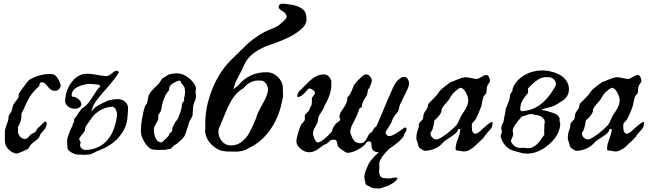

<svg xmlns="http://www.w3.org/2000/svg" viewBox="-20 -832 3608 1061"><path d="M6.8 -99.6Q6.8 -108.9 9.3 -119.1Q10.7 -125.5 14.2 -136.2Q16.1 -141.1 17.6 -145Q22 -157.2 24.4 -165Q24.9 -167 25.4 -169.9Q26.4 -174.3 26.9 -179.7Q27.3 -183.1 27.8 -188Q27.8 -190.4 27.8 -190.9L34.7 -203.6Q35.6 -204.6 39.6 -210.4Q43 -215.8 43.5 -216.3Q44.4 -218.3 45.9 -223.6Q46.4 -226.1 47.4 -230.7Q48.3 -235.4 49.3 -239.3Q50.3 -243.7 50.8 -245.6Q52.7 -252 58.1 -260.3Q61 -264.6 67.4 -272.9Q70.8 -277.3 72.3 -279.3Q80.1 -289.1 83 -295.4V-311Q83 -312.5 86.9 -318.8Q90.8 -325.2 100.1 -337.9Q103 -341.8 107.9 -348.6Q117.2 -360.8 123.5 -369.1Q129.4 -377 134.3 -383.3Q138.2 -388.2 147 -393.6Q155.8 -398.9 168.5 -404.3Q185.5 -412.1 201.7 -416Q215.8 -419.9 232.4 -421.9Q249 -423.3 258.3 -423.3Q277.3 -423.3 288.1 -413.1Q293.5 -408.2 299.8 -397.5Q306.6 -386.7 310.5 -376Q315.4 -364.3 315.4 -356.4Q311.5 -343.3 302.2 -335.9Q294.4 -330.1 282.2 -330.1Q269 -330.1 257.3 -339.4Q250.5 -344.7 241.7 -356.4Q236.8 -362.8 233.9 -365.7Q224.1 -377.4 211.9 -377.4Q203.6 -377.4 200.2 -370.6Q198.2 -366.7 196.3 -356.4Q180.7 -342.3 168.9 -329.1Q156.7 -315.4 147 -300.8Q137.7 -286.6 128.9 -267.6Q122.6 -254.4 121.1 -251.5Q114.3 -234.9 109.9 -227.1Q108.9 -225.1 106.9 -221.2Q103 -213.9 99.6 -206.5Q98.6 -204.6 98.1 -203.6V-182.6Q96.7 -168.5 90.3 -152.8Q85.9 -141.1 79.6 -130.9V-98.1Q81.1 -93.3 83.5 -88.4Q86.9 -81.5 91.3 -76.7Q96.2 -71.3 102.1 -68.4Q109.4 -64 117.2 -64Q123.5 -64 128.9 -67.4Q132.3 -69.3 136.7 -73.7Q139.6 -77.1 142.1 -80.1Q146.5 -85.9 152.8 -90.8Q157.7 -94.2 164.1 -96.7Q168 -98.6 170.9 -100.1Q175.3 -103 177.7 -106.4Q181.2 -110.4 183.6 -118.2L224.6 -158.2Q224.6 -159.2 228 -159.7Q229 -159.7 229.5 -159.7Q231 -159.7 232.4 -159.7Q238.3 -158.7 238.3 -149.4Q238.3 -142.6 235.4 -134.8Q232.4 -126 226.1 -117.2Q222.2 -112.3 216.8 -106.4Q209.5 -98.6 206.1 -93.8Q202.1 -88.9 200.2 -83Q199.7 -81.1 198.7 -78.6Q195.8 -71.8 188 -64Q183.1 -59.1 168.5 -47.9Q168.5 -47.9 168.5 -47.9Q153.8 -36.6 147.9 -29.8L136.2 -10.3Q134.8 -8.8 124 -3.9Q117.2 -0.5 109.4 2.9Q96.2 8.8 86.9 12.2Q76.7 16.1 70.8 16.1Q64.9 16.1 55.7 12.7Q45.4 8.3 36.1 1.5Q28.3 -4.9 22 -12.2Q15.1 -21 11.7 -29.8Q8.8 -36.6 7.8 -45.4Q6.8 -51.8 6.8 -60.1Z M494.6 -247.1Q492.2 -241.7 489.3 -231.4Q485.8 -220.2 485.4 -214.4Q493.2 -226.6 502.9 -235.4Q514.2 -245.6 541 -259.3Q548.3 -263.2 560.1 -268.6Q580.1 -277.8 585 -278.8Q587.9 -279.8 591.3 -279.8Q597.2 -279.3 606.9 -282.7Q610.4 -283.7 613.5 -283.4Q616.7 -283.2 621.6 -283.7Q648.9 -287.1 669.4 -271.5Q690.4 -254.9 687.5 -227.1Q687.5 -224.6 687.5 -224.1Q685.1 -201.7 684.6 -188.5Q683.1 -127.4 635.7 -72.8Q596.7 -27.3 524.9 0Q514.2 3.9 503.9 9.8Q488.8 18.1 477.5 21Q472.7 22 467.3 22Q460 22 455.1 22.9Q446.3 24.4 435.1 22.9Q427.7 22 420.9 22.5Q401.9 24.4 379.4 13.2Q352.5 -0.5 352.5 -17.6Q352.5 -20 352.5 -21Q353 -31.7 351.1 -36.6Q350.1 -40 350.6 -44.4Q350.6 -44.4 351.6 -52.7Q351.1 -62 351.6 -64.5Q352.1 -66.4 358.9 -86.9Q367.7 -114.7 379.4 -134.8Q381.3 -137.7 381.8 -138.2Q381.3 -140.6 381.3 -143.1Q381.8 -149.4 386.7 -153.8Q389.2 -156.2 389.6 -158.7Q389.2 -158.7 389.6 -169.4Q389.6 -171.4 389.6 -171.9Q389.6 -176.8 396.5 -182.6Q405.3 -190.4 410.6 -204.1L433.6 -233.4Q454.1 -243.7 475.6 -272.9Q486.8 -288.1 498 -306.2Q519 -341.3 534.7 -355Q533.2 -360.4 526.4 -362.8Q521.5 -364.7 514.6 -365.2Q509.3 -365.2 503.9 -366.2Q497.6 -367.2 484.9 -367.7Q479.5 -368.2 475.6 -368.2Q471.7 -367.7 464.4 -368.2Q450.2 -365.2 446.3 -364.3Q441.9 -363.3 436.5 -361.8Q416.5 -356.4 407.7 -351.1Q405.3 -349.6 402.8 -348.1Q388.2 -338.4 382.3 -329.1Q378.9 -323.2 377.4 -316.9Q376.5 -313 376 -309.6Q376 -306.6 376.5 -304.7Q376.5 -303.7 376.5 -303.2Q377.4 -299.3 379.4 -298.3Q380.9 -297.4 383.8 -297.4Q396.5 -297.4 410.6 -286.6Q427.2 -273.9 430.2 -257.8Q429.2 -244.1 416.5 -236.8Q406.2 -230.5 391.1 -231Q369.1 -231.9 354 -245.6Q335.9 -261.2 340.3 -282.7Q344.7 -335 373 -374Q405.8 -418.9 448.2 -423.8Q470.7 -426.8 518.1 -418Q543.5 -413.1 557.1 -412.6Q569.3 -408.7 582 -415.5Q589.8 -419.4 599.6 -427.7Q611.8 -438.5 619.1 -440.4Q627.4 -442.4 637.7 -434.1Q618.7 -399.4 564.9 -338.9Q517.1 -285.6 498.5 -254.4Q496.1 -250.5 494.6 -247.1ZM479.5 -169.9Q473.6 -160.2 465.8 -150.4Q447.8 -127.4 450.7 -118.7Q450.2 -106.9 432.6 -87.4Q419.9 -72.8 418 -66.4Q416.5 -60.5 421.9 -53.2Q425.8 -48.3 425.8 -44.9Q425.8 -42 423.8 -37.6Q421.4 -30.8 423.3 -23.4Q426.3 -14.2 437 -7.3Q448.2 -0.5 476.6 -5.4Q598.1 -25.4 624.5 -178.7Q627.9 -199.7 626 -209.5Q625.5 -210.9 625 -212.4Q624.5 -213.9 623.5 -216.3Q621.6 -223.6 620.1 -226.6Q619.6 -227.5 619.1 -228.5Q615.7 -234.9 611.8 -237.3Q611.3 -237.8 610.8 -238.3Q606 -241.7 601.6 -242.2Q599.1 -242.7 590.8 -241.7Q552.2 -236.8 521 -214.4Q495.6 -196.3 479.5 -169.9Z M758.3 -112.8Q758.3 -136.7 765.1 -176.8Q772 -215.3 778.3 -235.8Q783.2 -250.5 788.6 -256.3Q790.5 -258.3 792 -261.2Q793.5 -265.1 794.9 -272.9Q796.4 -278.8 797.4 -284.7Q798.3 -293 799.8 -298.8Q802.2 -307.1 807.1 -314.9Q811 -321.8 818.4 -330.1Q824.2 -337.4 832.5 -345.7Q838.9 -352.1 845.2 -357.9Q853.5 -365.2 858.9 -371.6Q865.2 -379.4 869.1 -387.2Q874 -397.5 881.8 -401.9Q882.8 -402.3 884.8 -403.3Q893.6 -408.2 894.5 -409.2Q894.5 -409.2 896 -410.2Q899.4 -412.6 902.3 -414.1Q905.3 -416 908.7 -418.5Q910.2 -419.9 916.5 -421.4Q922.4 -422.9 929.2 -423.8Q944.8 -426.8 956.1 -426.8Q965.8 -426.8 979 -423.8Q983.9 -422.9 988.8 -421.4Q994.6 -419.4 1000 -416Q1001 -415.5 1003.9 -414.1Q1011.7 -409.7 1021 -402.8Q1032.7 -393.6 1041.5 -383.8Q1050.8 -373.5 1056.2 -364.3Q1063 -351.6 1063 -341.8Q1063 -337.4 1062 -334.5Q1060.5 -331.5 1060.5 -325.2Q1060.5 -319.3 1061.8 -312Q1063 -304.7 1063 -298.8Q1063 -291.5 1060.1 -282.2Q1058.6 -277.8 1055.2 -269.5Q1053.2 -264.6 1052.2 -262.2Q1048.3 -252 1047.4 -244.1Q1047.4 -242.7 1046.9 -234.9Q1046.4 -228 1045.9 -220.2Q1045.4 -211.9 1044.9 -207Q1044.4 -197.3 1044.4 -195.8Q1043.9 -193.4 1042.5 -189.9Q1040 -183.1 1038.1 -180.7Q1030.8 -170.9 1024.9 -154.8Q1022 -147 1014.6 -122.6Q1014.6 -122.6 1014.6 -122.6Q1007.3 -98.1 1002.9 -87.9Q999.5 -79.1 994.1 -72.3Q991.2 -68.4 986.8 -64Q981.9 -59.1 976.6 -55.2Q971.2 -50.8 964.8 -44.4Q959 -39.1 956.1 -36.6Q953.6 -34.7 951.2 -33.7Q950.2 -33.2 949.2 -32.7Q945.8 -30.8 939.9 -26.4L923.8 -10.3Q923.3 -9.8 920.9 -9.3Q918.5 -8.8 914.6 -8.3Q913.1 -8.3 911.6 -8.3Q908.2 -7.8 907.7 -7.8Q906.7 -7.8 901.9 -5.9Q899.4 -4.9 898.4 -4.4L856.4 -3.4Q845.2 -3.4 836.4 -4.4Q823.7 -5.4 817.9 -7.3Q808.1 -10.7 796.9 -22.5Q786.6 -33.2 777.8 -48.3Q769.5 -62 765.1 -72.8Q758.3 -91.3 758.3 -112.8ZM830.1 -115.7Q830.1 -108.9 831.1 -100.1Q833.5 -84 837.9 -73.2Q842.8 -61 850.1 -54.2Q859.9 -44.9 873 -44.9Q876 -46.9 881.3 -51.3Q887.2 -56.6 894.5 -64Q898.9 -68.4 904.8 -74.2Q909.2 -78.1 911.1 -80.1L916 -92.3Q916.5 -93.3 918.5 -95.2Q920.4 -97.7 923.3 -100.1Q925.3 -102.1 926.8 -103.5Q929.7 -105.5 930.7 -105.5L933.1 -127.4Q933.6 -128.4 933.6 -128.4Q937 -135.3 939.5 -140.1Q941.4 -143.6 942.4 -145.5Q945.3 -151.4 946.3 -152.3Q946.8 -153.3 947.8 -155.3Q949.7 -158.2 952.1 -161.6Q953.6 -163.6 954.6 -165Q957 -168 959 -170.4Q966.3 -180.2 971.7 -199.2Q975.6 -211.4 978.5 -218.3Q981.4 -225.6 982.4 -231Q982.9 -233.4 982.9 -234.9Q983.4 -237.3 983.4 -237.3Q984.4 -245.1 984.9 -249Q985.4 -253.4 985.8 -256.8Q986.3 -260.3 986.6 -261Q986.8 -261.7 988.3 -263.7Q989.7 -265.6 991.7 -267.8Q993.7 -270 995.1 -272Q996.6 -273.9 996.6 -274.9Q996.6 -275.4 997.1 -276.4Q998 -277.3 998 -278.8Q998 -279.8 997.6 -281.2Q996.6 -283.7 996.6 -287.4Q996.6 -291 998 -293.5Q998.5 -293.9 999.5 -297.9Q1001 -303.2 1001.7 -309.3Q1002.4 -315.4 1002.4 -321.8Q1002.4 -328.1 1001.5 -336.4Q1001 -341.3 1000.5 -344.7Q998.5 -353 990.2 -363.3Q985.8 -368.7 983.9 -370.6Q979.5 -376 979 -380.9Q978.5 -386.2 971.7 -386.2Q966.3 -386.2 957 -382.8Q948.7 -379.4 940.9 -374.5Q931.6 -369.1 925.3 -363.3Q918 -356.4 916.5 -351.6Q916 -349.6 915.5 -346.7Q915.5 -344.2 915 -341.3Q914.6 -337.9 914.6 -335.4Q914.1 -332 909.2 -326.7Q897.9 -314.9 887.2 -289.6Q878.4 -268.6 874.5 -245.6Q873 -236.3 871.6 -229Q868.7 -216.8 865.2 -211.9Q864.3 -210.4 862.8 -208.5Q858.9 -204.1 856.9 -200.7Q855 -196.8 854.5 -192.4V-173.3Q852.1 -166.5 847.2 -157.2Q844.2 -152.3 841.8 -147.9Q835.9 -138.7 833.5 -132.8Q830.1 -124.5 830.1 -115.7Z M1479.5 -671.9Q1458.5 -663.6 1441.9 -655.3Q1414.6 -641.6 1383.8 -618.7Q1364.3 -604.5 1348.1 -589.8Q1335 -577.6 1297.9 -541Q1273.9 -517.1 1264.6 -508.3Q1193.4 -440.9 1152.3 -337.9Q1110.4 -232.9 1114.7 -128.9Q1109.4 -95.7 1125 -65.4Q1139.2 -37.1 1169.9 -15.6Q1179.7 -8.8 1189.9 -4.4Q1196.3 -1.5 1201.2 0Q1211.4 3.4 1232.9 4.9Q1238.8 5.4 1242.7 5.4Q1250.5 5.9 1282.7 5.9Q1282.7 5.9 1284.7 5.9Q1325.7 6.3 1359.9 -16.6Q1426.8 -47.9 1475.6 -118.7Q1519.5 -182.6 1535.6 -259.3Q1538.1 -272.5 1540.5 -280.3Q1545.4 -296.4 1543.5 -316.4Q1542.5 -327.6 1543 -336.9Q1545.9 -376 1516.6 -405.3Q1488.3 -434.1 1450.7 -432.6Q1405.3 -433.6 1364.7 -414.1Q1324.2 -395 1296.4 -359.4Q1296.4 -359.4 1269.5 -338.9L1276.9 -362.3L1279.8 -373Q1286.1 -388.7 1302.7 -418.9Q1318.4 -447.8 1325.7 -465.8Q1336.9 -492.2 1354 -512.2Q1371.1 -532.7 1400.4 -550.8Q1420.4 -563.5 1441.9 -572.8Q1461.4 -581.1 1487.8 -589.8Q1510.3 -597.7 1529.8 -605.5Q1543 -610.8 1555.2 -616.2Q1586.9 -629.9 1606 -642.6Q1610.4 -645.5 1614.7 -648.4Q1650.4 -671.4 1664.6 -693.4Q1677.2 -713.9 1672.9 -735.4Q1672.9 -751.5 1666.5 -764.2Q1660.2 -776.4 1645.5 -786.1Q1636.2 -792.5 1625 -796.9Q1610.8 -802.7 1587.4 -806.6Q1575.7 -808.6 1562 -810.1Q1543 -812 1537.1 -811.5Q1528.8 -811 1523.4 -803.7Q1518.6 -796.4 1520 -790.5Q1522.5 -781.2 1538.6 -772Q1561.5 -758.8 1563.5 -743.2Q1564 -738.3 1561.5 -732.9Q1560.5 -730.5 1559.1 -728.5Q1557.1 -725.6 1553.7 -721.2Q1549.3 -716.3 1547.4 -715.6Q1545.4 -714.8 1538.1 -707.5Q1524.9 -694.8 1514.2 -688.2Q1503.4 -681.6 1479.5 -671.9ZM1325.7 -344.7Q1362.8 -391.1 1416.5 -386.7Q1438 -388.7 1451.7 -368.2Q1463.4 -350.6 1460.4 -328.1Q1456.5 -301.3 1427.7 -251.5Q1401.4 -206.5 1396 -180.7Q1392.1 -172.4 1383.8 -153.3Q1375.5 -133.8 1371.6 -125Q1365.7 -112.8 1359.4 -101.6Q1347.7 -79.6 1335.9 -66.9Q1330.1 -60.5 1323.2 -54.7Q1306.2 -39.6 1290 -34.2Q1278.8 -30.3 1266.6 -28.8Q1224.6 -24.9 1201.7 -57.6Q1183.1 -84 1188 -118.2Q1196.3 -135.7 1211.4 -174.3Q1220.7 -196.8 1226.1 -209.5Q1239.7 -242.2 1251.5 -263.7Q1267.1 -293 1285.2 -312.5Q1303.2 -332.5 1325.7 -344.7Z M2033.2 -29.3Q2034.2 -50.8 2018.1 -50.8Q2009.3 -50.8 2003.9 -42.5Q2001.5 -38.1 1997.6 -34.2Q1990.2 -25.9 1977.5 -17.1Q1964.8 -8.3 1951.7 -2Q1938.5 4.4 1925.8 8.3Q1910.2 12.7 1897 12.7Q1886.2 8.3 1871.6 -2.9Q1862.8 -9.8 1858.9 -12.2Q1848.1 -19 1845.2 -31.7Q1844.2 -35.2 1843.8 -38.6Q1841.8 -49.8 1838.9 -54.2Q1835 -60.1 1821.8 -60.1Q1814.5 -60.1 1808.1 -57.6Q1803.2 -55.7 1799.8 -50.8Q1797.9 -47.4 1793.5 -44.9Q1788.6 -42 1787.6 -40Q1786.6 -38.1 1782.2 -36.1Q1779.8 -34.7 1778.3 -34.7Q1772.5 -34.7 1752 -18.6Q1744.6 -13.2 1739.7 -9.8Q1726.1 0 1716.3 3.9Q1703.1 9.3 1689 9.3Q1674.8 9.3 1661.6 3.4Q1650.9 -1.5 1641.1 -10.3Q1630.9 -19 1624.5 -28.8Q1617.7 -40.5 1617.7 -50.8Q1617.7 -57.6 1621.1 -73.2Q1624 -85.4 1627.9 -99.6Q1632.8 -115.7 1637.2 -127.4Q1642.6 -142.6 1646 -146Q1646.5 -146.5 1647.9 -147.9Q1652.3 -152.8 1656.7 -158.2Q1658.7 -160.6 1659.7 -161.6Q1664.6 -168 1664.6 -168.9V-194.3Q1664.6 -197.3 1669.9 -203.1Q1672.9 -206.1 1676.3 -209Q1681.2 -213.4 1684.1 -216.8Q1689 -222.2 1690.9 -228.5Q1692.4 -231.9 1692.9 -234.9Q1694.8 -245.1 1698.2 -245.1Q1700.7 -245.1 1701.7 -252.4Q1701.7 -254.4 1702.1 -257.8Q1702.6 -262.2 1703.1 -264.6Q1703.6 -269 1703.6 -270.5V-290Q1703.6 -292 1709 -298.8Q1710.4 -300.8 1711.4 -302.2Q1716.3 -308.1 1717.8 -311Q1720.7 -315.4 1720.7 -319.3Q1720.7 -324.2 1716.3 -329.1Q1712.9 -332.5 1707.5 -335.9Q1702.1 -339.4 1696.8 -341.3Q1691.9 -343.3 1689.5 -343.3Q1685.1 -343.3 1675.8 -332.5Q1672.9 -328.6 1669.9 -325.2Q1656.7 -310.5 1647.5 -304.2Q1635.7 -295.9 1622.6 -295.9Q1622.6 -302.7 1623.5 -308.1Q1625.5 -318.4 1631.8 -324.7L1632.8 -325.7Q1631.3 -327.1 1635.3 -330.1Q1642.1 -335 1664.6 -358.4Q1687 -381.3 1697.8 -390.6Q1710.9 -401.9 1725.1 -409.2Q1747.6 -420.9 1767.6 -420.9Q1787.1 -420.9 1798.8 -407.2Q1805.2 -399.4 1811 -385.3V-367.7Q1811 -351.1 1808.6 -335.9Q1806.2 -322.3 1801.3 -307.6Q1796.9 -294.4 1788.1 -275.4Q1780.8 -260.3 1776.4 -252.9Q1773.9 -249 1772.9 -247.6Q1772 -244.6 1771.5 -242.2Q1770 -234.9 1760.7 -220.7Q1757.8 -215.8 1754.9 -211.9Q1748.5 -202.1 1744.1 -193.8Q1738.3 -183.1 1738.3 -178.7Q1738.3 -177.7 1737.8 -173.3Q1737.3 -170.9 1736.8 -167.5Q1736.3 -163.1 1735.8 -160.6Q1735.4 -156.7 1732.9 -151.9Q1731 -148.4 1729 -144Q1724.1 -132.8 1720.2 -127.4Q1715.8 -121.1 1712.9 -112.3Q1709.5 -102.5 1709.5 -95.2Q1709.5 -89.4 1711.9 -81.1Q1713.9 -73.2 1717.3 -65.4Q1721.2 -57.1 1724.6 -52.2Q1730 -44.9 1736.8 -44.9Q1743.7 -44.9 1756.3 -52.7Q1767.1 -59.6 1779.8 -70.8Q1790.5 -80.1 1801.8 -92.3Q1810.1 -101.1 1812.5 -104.5Q1815.9 -108.9 1816.9 -115.7Q1817.4 -119.6 1818.8 -122.6Q1818.8 -122.6 1818.8 -122.6Q1822.8 -129.4 1825.2 -133.3Q1827.6 -137.2 1829.6 -140.1Q1832.5 -144 1833 -145Q1833.5 -147 1842.8 -153.8Q1844.2 -154.8 1845.2 -155.3Q1853 -161.1 1856 -164.1Q1860.4 -168.5 1859.9 -171.4Q1859.9 -172.9 1858.4 -176.8Q1855.5 -182.6 1855.5 -187.5Q1855 -196.3 1862.3 -210.4Q1867.2 -219.7 1879.9 -237.3Q1887.2 -247.6 1891.1 -257.3Q1892.6 -261.2 1894.5 -265.1Q1897.5 -271.5 1897.9 -275.9Q1898.4 -277.8 1898.9 -283.2Q1898.9 -285.2 1898.9 -287.6Q1899.4 -292 1899.4 -292.5Q1899.4 -293.5 1906.7 -301.8Q1908.7 -304.2 1909.2 -304.7Q1912.6 -308.1 1919.9 -322.8Q1923.3 -330.1 1926.3 -337.4Q1929.2 -343.8 1931.6 -350.6Q1938 -366.7 1939.5 -366.7Q1939.9 -366.7 1941.9 -369.1Q1943.8 -371.1 1946 -374Q1948.2 -377 1950.9 -380.1Q1953.6 -383.3 1956.5 -386.2Q1958.5 -388.2 1961.4 -391.1Q1969.7 -399.9 1976.1 -405.8Q1982.9 -412.1 1988.3 -416Q1995.1 -420.9 2002.9 -420.9Q2014.2 -420.9 2023.4 -411.1Q2034.7 -399.9 2034.7 -384.3L2033.7 -377.9Q2033.2 -376 2031.2 -371.6Q2030.8 -369.6 2029.8 -366.7Q2026.9 -359.9 2024.9 -355Q2022.5 -349.6 2022 -348.1Q2021 -345.2 2017.6 -341.8Q2015.1 -338.9 2014.6 -337.9Q2013.7 -336.4 2012.7 -332Q2011.7 -327.6 2011.2 -323.2Q2010.7 -317.9 2009.8 -315.4Q2009.3 -314 2009.3 -312.5Q2009.3 -307.6 1999 -292Q1994.1 -284.7 1990.7 -278.8Q1985.8 -270 1983.4 -263.7Q1980 -253.9 1980 -241.7Q1978 -240.2 1974.6 -237.8Q1967.3 -233.4 1965.8 -231Q1964.4 -229 1963.9 -226.1Q1962.9 -220.7 1957.5 -208Q1954.6 -201.2 1952.1 -194.3Q1949.2 -187 1944.8 -178.7Q1943.4 -175.3 1941.4 -171.9Q1933.6 -155.3 1929.7 -148.4Q1923.8 -138.7 1920.4 -127.9Q1915.5 -114.3 1915.5 -103L1918 -92.3Q1918.5 -89.8 1921.9 -82Q1929.2 -64 1935.5 -56.2Q1940.9 -49.3 1949.2 -45.4Q1959.5 -40.5 1971.2 -40.5Q1983.9 -40.5 1992.7 -47.9Q1998 -52.2 2003.9 -62Q2008.3 -68.8 2012.2 -77.6Q2018.1 -89.8 2022 -93.8Q2024.4 -96.2 2026.9 -97.2Q2030.3 -98.1 2034.7 -102.5Q2037.6 -105.5 2038.6 -107.9Q2039.1 -109.4 2040.3 -111.6Q2041.5 -113.8 2042.2 -115.5Q2043 -117.2 2043 -117.7Q2043.9 -119.1 2047.4 -122.6Q2049.3 -124.5 2051.3 -127Q2055.2 -130.9 2060.5 -135.7Q2062 -137.2 2062.5 -138.7Q2064 -143.6 2109.4 -250Q2115.7 -264.6 2119.6 -273.9Q2132.8 -304.7 2138.7 -317.9Q2147 -337.4 2152.3 -349.1Q2157.7 -360.4 2162.1 -366.7Q2164.6 -370.6 2166 -373Q2168.9 -378.9 2176.3 -386.2Q2181.2 -391.1 2187 -395.5Q2192.4 -399.9 2199.7 -404.8L2211.4 -407.2Q2217.8 -408.7 2225.1 -403.8Q2230.5 -399.9 2233.9 -394Q2237.3 -388.7 2239.3 -381.3Q2240.7 -374.5 2240.7 -369.6Q2240.7 -359.9 2231.9 -339.4Q2227.1 -328.1 2214.4 -303.2Q2209.5 -293 2206.1 -286.1Q2193.4 -261.2 2189.5 -251.5Q2186 -242.2 2185.5 -235.8Q2184.6 -226.6 2179.7 -217.3Q2176.3 -210 2168.9 -202.6Q2166.5 -199.7 2164.6 -197.8Q2155.8 -187.5 2149.4 -172.4Q2146 -165 2145 -161.1Q2144 -156.2 2135.3 -142.6Q2133.3 -139.2 2130.4 -134.3Q2121.1 -120.1 2117.2 -113.8Q2110.8 -103 2110.8 -98.6Q2110.8 -94.2 2115.2 -88.4Q2121.6 -79.6 2130.9 -79.6Q2137.7 -79.6 2149.9 -85Q2160.2 -89.4 2173.3 -97.7Q2182.6 -103.5 2200.2 -116.2Q2210.4 -123.5 2211.9 -125Q2213.4 -126.5 2215.3 -127Q2216.8 -127 2218.3 -127Q2225.1 -127 2226.1 -123Q2226.6 -121.1 2226.6 -117.2Q2226.6 -114.3 2226.1 -112.8Q2226.1 -112.3 2225.6 -110.8Q2225.6 -109.9 2225.6 -109.4Q2225.6 -107.9 2223.1 -105Q2222.7 -104 2222.2 -103Q2219.2 -99.6 2217.3 -97.7Q2215.8 -96.2 2215.8 -95.7Q2213.9 -93.3 2213.9 -86.4Q2212.4 -80.1 2202.1 -68.4Q2194.3 -59.1 2184.1 -49.8Q2173.3 -40 2159.7 -30.3Q2149.4 -22.5 2144 -19Q2133.3 -12.2 2120.6 0.5Q2110.8 10.3 2102.1 21Q2093.3 32.2 2088.9 39.1Q2083.5 47.9 2079.6 56.6Q2075.2 66.9 2075.7 70.8L2076.2 75.7V99.1L2074.7 116.2Q2074.2 120.6 2075.2 122.1Q2076.2 123.5 2077.6 129.9Q2079.6 137.2 2081.5 142.1L2087.9 146.5Q2090.3 149.9 2096.7 151.4Q2099.1 151.9 2102.5 151.9Q2125.5 155.3 2133.8 153.8Q2141.6 154.3 2148.4 151.4Q2154.8 148.9 2162.1 148.9H2168.9Q2175.8 148.9 2175.8 154.8Q2175.8 156.2 2175.3 157.7Q2173.8 162.1 2161.6 171.9Q2148.4 182.6 2134.3 189.9Q2119.6 197.3 2101.6 202.1L2087.4 208Q2085 209 2072.8 209.5Q2068.4 209.5 2065.4 209.5Q2058.1 209.5 2045.9 208Q2038.6 207 2037.6 206.5Q2031.7 205.6 2031.7 203.1Q2025.4 201.2 2018.6 197.3Q2014.6 195.3 2009.3 192.9L2002 188.5L1999 180.2Q1999 174.3 1996.6 166Q1996.1 164.1 1995.6 161.6Q1993.2 152.8 1993.2 145.5Q1993.2 139.6 1996.1 127.4Q1997.6 119.6 1999.5 114.7Q2001 109.9 2005.9 99.1Q2008.3 93.8 2010.7 88.4L2016.6 74.2L2026.9 57.6L2044.9 37.1Q2060.1 20 2075.7 8.3Q2070.3 10.7 2066.4 9.3Q2065.4 9.3 2062.5 8.8Q2031.7 2.4 2033.2 -29.3Z M2498 -3.4V-15.1Q2498 -28.3 2503.4 -44.9Q2505.9 -53.7 2510.3 -64.5Q2515.6 -78.6 2518.6 -88.4Q2523.4 -105 2523.4 -119.1Q2516.1 -119.1 2513.7 -118.7Q2511.2 -118.2 2510.3 -116.2Q2509.8 -114.7 2509.8 -113.3Q2508.8 -108.9 2505.9 -104.5Q2501 -97.2 2489.7 -88.4Q2482.4 -82.5 2469.2 -74.2Q2460.9 -68.4 2454.6 -64.5Q2440.4 -55.7 2435.5 -50.8L2427.7 -43.9Q2418.9 -33.2 2407.2 -24.4Q2395.5 -16.1 2381.8 -10.3Q2368.2 -4.4 2353.5 -1.5Q2339.4 1.5 2325.7 1.5Q2307.1 -6.8 2299.3 -14.2Q2294.4 -19 2292 -26.4Q2290 -31.2 2289.1 -36.1Q2287.6 -46.9 2284.2 -53.2Q2280.3 -60.1 2280.8 -68.8Q2280.8 -69.3 2280.8 -69.8Q2281.2 -79.1 2281.7 -84Q2282.2 -87.9 2282.2 -88.9Q2282.7 -90.3 2283.2 -92.3Q2284.2 -99.1 2285.6 -105Q2287.1 -109.4 2288.6 -113.8Q2291 -119.6 2292 -122.1Q2294.9 -129.4 2294.4 -137.7Q2293.9 -147 2297.4 -151.9Q2298.8 -154.3 2303.7 -159.2Q2304.7 -160.6 2306.2 -162.1Q2311.5 -168 2315.4 -172.4Q2316.9 -174.3 2317.4 -174.8Q2318.4 -175.8 2318.4 -180.2Q2318.4 -183.1 2319.3 -189.5Q2319.8 -192.9 2319.8 -194.8Q2320.8 -200.7 2321.8 -201.7L2324.2 -208Q2327.1 -214.4 2332.5 -221.2Q2340.8 -231.4 2343.8 -241.7Q2344.7 -246.6 2344.7 -250Q2344.7 -256.3 2351.1 -262.7Q2352.5 -264.2 2352.5 -264.2Q2366.2 -277.8 2374.5 -286.1Q2380.9 -293 2387.7 -300.3Q2393.6 -306.6 2394.5 -307.6Q2396.5 -309.6 2400.9 -315.9Q2400.9 -315.9 2400.9 -315.9Q2405.3 -322.3 2406.7 -324.7Q2409.2 -328.1 2411.1 -330.6Q2414.6 -335 2423.8 -342.8Q2431.2 -349.1 2442.9 -357.9Q2448.7 -362.3 2454.1 -366.2Q2464.8 -374 2470.2 -378.4Q2481 -381.3 2496.6 -388.2Q2502.4 -390.6 2507.3 -392.6Q2523.9 -399.4 2534.7 -402.3Q2546.4 -405.3 2558.1 -405.3L2611.3 -395.5Q2619.1 -395.5 2628.9 -400.4Q2632.8 -402.3 2638.2 -405.8Q2646.5 -410.6 2651.4 -413.1Q2661.1 -417.5 2668 -417.5Q2673.8 -417.5 2677.7 -413.1Q2680.2 -410.6 2682.6 -405.3Q2684.6 -401.4 2686 -396.5Q2687.5 -392.1 2687.5 -387.7Q2687.5 -382.8 2685.5 -378.4Q2684.1 -375 2680.7 -370.1Q2678.7 -367.7 2677.7 -366.2Q2672.9 -358.9 2670.4 -350.6L2668 -319.3Q2668 -318.4 2665.5 -315.9Q2665 -314.9 2663.6 -313Q2661.1 -310.5 2659.7 -308.6Q2658.2 -307.1 2656.7 -305.2Q2652.8 -299.8 2649.9 -292Q2647.9 -286.6 2646.5 -278.8Q2645 -272.9 2644 -266.1Q2643.1 -259.3 2642.1 -255.4Q2640.6 -247.6 2635.3 -233.4Q2631.3 -222.7 2625 -208Q2619.6 -195.3 2615.2 -186Q2608.9 -172.4 2604.5 -167Q2603 -165.5 2600.1 -162.6Q2596.2 -159.2 2594.2 -156.7Q2590.8 -153.3 2589.4 -150.4Q2587.4 -146.5 2587.4 -138.7Q2587.4 -138.7 2587.4 -138.7Q2587.4 -127 2587.9 -120.1Q2588.4 -114.3 2589.4 -110.4Q2590.3 -104.5 2592.3 -102.1Q2593.8 -99.6 2597.2 -97.2Q2603.5 -92.3 2608.9 -92.3L2611.3 -95.2Q2619.1 -95.2 2630.4 -104.5Q2635.7 -108.9 2644.5 -117.7Q2656.2 -128.4 2663.6 -134.8Q2682.1 -150.9 2693.8 -156.7Q2700.2 -159.7 2701.2 -157.7Q2701.7 -157.2 2701.7 -156.2V-147Q2701.7 -135.7 2695.3 -125Q2691.4 -118.7 2681.2 -107.9Q2676.8 -103 2673.8 -99.6Q2662.1 -86.4 2658.7 -80.1Q2655.3 -73.2 2644.5 -63Q2640.6 -59.1 2633.8 -52.7Q2624 -43.9 2616.7 -37.1Q2609.4 -29.8 2607.4 -27.8Q2601.6 -22 2595.2 -17.1Q2587.4 -10.7 2579.6 -6.3Q2571.3 -1.5 2564 1.5Q2554.2 4.9 2544.4 4.9Q2536.6 4.9 2522.9 2Q2512.2 0 2502.4 -1ZM2358.9 -92.8Q2358.9 -86.4 2362.3 -80.1Q2365.2 -75.2 2369.6 -71.3Q2374.5 -66.4 2380.9 -64Q2386.2 -61.5 2391.1 -61.5Q2400.9 -61.5 2419.4 -72.3Q2432.1 -80.1 2449.2 -92.8Q2465.3 -105.5 2480.5 -119.1Q2495.1 -132.3 2501 -139.2Q2510.7 -149.9 2517.6 -168.5Q2521 -177.7 2526.9 -189Q2533.2 -200.2 2540.5 -210.4Q2547.9 -220.7 2553.2 -230.5Q2559.6 -242.2 2563 -252.4Q2567.4 -266.1 2567.4 -276.9Q2567.4 -285.6 2564.5 -296.9Q2561 -308.1 2555.7 -318.4Q2549.3 -330.6 2542.5 -337.4Q2532.7 -347.2 2524.4 -346.7Q2519.5 -346.2 2513.7 -341.8Q2510.3 -339.8 2502.9 -334Q2500.5 -331.5 2497.6 -329.1Q2491.7 -324.2 2489.3 -322.3Q2484.4 -317.9 2480 -312Q2476.6 -307.6 2472.2 -300.3Q2470.2 -296.9 2468.8 -294.4Q2463.9 -285.6 2460 -280.3Q2455.6 -273.9 2447.8 -265.6Q2443.4 -260.7 2439.5 -256.3Q2431.2 -246.6 2427.2 -240.7Q2420.9 -231.4 2419.4 -223.1V-214.4Q2416.5 -207.5 2411.6 -200.2Q2407.7 -194.3 2402.3 -188Q2397 -181.6 2391.6 -176.3Q2385.7 -170.9 2380.9 -167.5Q2380.4 -164.6 2379.4 -159.2Q2377.9 -151.4 2377 -145.5Q2375 -136.7 2372.6 -127Q2372.1 -124.5 2371.6 -122.6Q2370.6 -117.2 2367.7 -112.3Q2366.7 -110.4 2365.2 -107.9Q2362.3 -104 2360.8 -101.6Q2358.9 -97.2 2358.9 -92.8Z M2886.7 -194.8 2863.8 -188Q2839.4 -161.6 2826.2 -141.6Q2808.6 -115.7 2814.5 -100.6Q2816.4 -96.2 2815.9 -89.4Q2814.9 -80.1 2808.6 -67.4Q2804.2 -58.1 2803.2 -52.7Q2806.6 -38.6 2820.8 -27.3Q2834 -16.6 2846.7 -15.1Q2853 -14.2 2862.8 -15.1Q2870.1 -16.1 2877.4 -15.6Q2877.4 -15.6 2882.3 -14.6Q2893.1 -13.2 2899.4 -13.2Q2904.8 -13.2 2910.2 -14.2Q2917.5 -15.6 2925.8 -20Q2930.2 -22 2933.6 -24.4Q2940.4 -28.3 2947.3 -35.2Q2951.2 -38.6 2954.6 -42.5Q2959 -47.4 2968.3 -59.6Q2972.2 -64.9 2973.6 -67.4Q2975.1 -70.3 2980.5 -77.1Q2986.8 -85 2987.8 -86.9Q2988.3 -88.9 2987.3 -95.7Q2986.8 -98.6 2987.3 -106.4Q2987.3 -111.8 2987.3 -114.7Q2988.3 -130.9 2988.3 -137.2Q2987.8 -145 2989.7 -151.4Q2991.2 -156.2 2990.2 -161.9Q2989.3 -167.5 2986.3 -172.9Q2982.4 -180.2 2972.7 -186.5Q2969.7 -188.5 2967.3 -189.5Q2960 -193.8 2945.3 -196.3Q2940.9 -196.8 2938 -197.3Q2931.2 -197.8 2927.7 -199.7Q2925.8 -201.2 2921.9 -201.7Q2908.2 -203.6 2886.7 -194.8ZM2855 -231Q2853.5 -221.7 2863.3 -218.3Q2870.1 -216.3 2875.5 -219.2Q2932.6 -223.6 2981.4 -267.1Q3021 -302.7 3051.8 -361.3Q3054.7 -380.4 3040 -394Q3025.9 -407.7 3006.3 -405.3Q2990.2 -407.2 2975.1 -402.3Q2960 -397.9 2940.4 -383.3Q2930.2 -375.5 2920.4 -366.2Q2911.6 -357.9 2897.9 -343.3Q2897.9 -339.8 2897.9 -331.5Q2898.4 -320.3 2898.2 -319.6Q2897.9 -318.8 2890.1 -309.1Q2885.7 -303.7 2883.8 -300.8Q2882.8 -299.8 2881.8 -298.3Q2872.1 -285.6 2869.1 -280.3Q2868.7 -279.3 2867.7 -277.8Q2861.3 -266.1 2858.4 -256.3Q2857.4 -252.9 2856.4 -243.2Q2856 -239.3 2855.5 -238.3Q2855 -237.3 2855 -235.8Q2855.5 -233.9 2855 -231ZM2972.7 -226.6Q2972.7 -225.6 2975.6 -224.1Q2979 -222.7 2981.4 -222.7Q2986.3 -222.7 3009.8 -216.3Q3042 -207 3052.7 -201.2Q3065.9 -194.3 3072.3 -179.2Q3071.3 -160.2 3076.2 -146.5Q3072.3 -85.9 3016.6 -36.6Q2965.8 8.8 2911.6 15.6Q2894.5 18.1 2874 15.6Q2868.2 14.6 2863.8 13.7Q2856.4 12.2 2833 5.4Q2824.2 2.4 2819.8 1.5Q2773.9 -10.3 2751.5 -62.5Q2746.1 -75.7 2746.6 -82.5Q2747.1 -86.4 2750 -92.3Q2752.9 -97.7 2753.4 -101.1Q2753.4 -104.5 2752.4 -108.9Q2751 -113.3 2750.5 -118.2Q2749 -135.3 2757.8 -148.9Q2764.2 -159.2 2764.6 -172.9Q2765.1 -181.2 2769 -193.8Q2771 -200.7 2772.5 -211.9Q2773.4 -217.8 2773.4 -220.7Q2772.9 -229.5 2779.8 -243.2Q2784.2 -251.5 2790.5 -269Q2792.5 -274.9 2793 -276.4Q2798.3 -291 2797.9 -299.3Q2796.9 -309.1 2805.7 -320.8Q2814.5 -333 2812.5 -341.3Q2822.3 -371.6 2850.1 -396.5Q2874 -418 2906.2 -430.2Q2936 -440.9 2968.3 -442.4Q2995.1 -443.4 3021.5 -437.5Q3048.3 -431.6 3068.8 -420.9Q3096.2 -406.7 3110.8 -384.3Q3125.5 -361.3 3124 -335Q3123 -314 3111.3 -296.9Q3101.1 -281.7 3076.7 -268.1Q3065.4 -261.7 3059.1 -256.8Q3040 -243.7 3004.4 -235.8Q2984.9 -231.9 2972.7 -226.6Z M3335 -3.4V-15.1Q3335 -28.3 3340.3 -44.9Q3342.8 -53.7 3347.2 -64.5Q3352.5 -78.6 3355.5 -88.4Q3360.4 -105 3360.4 -119.1Q3353 -119.1 3350.6 -118.7Q3348.1 -118.2 3347.2 -116.2Q3346.7 -114.7 3346.7 -113.3Q3345.7 -108.9 3342.8 -104.5Q3337.9 -97.2 3326.7 -88.4Q3319.3 -82.5 3306.2 -74.2Q3297.9 -68.4 3291.5 -64.5Q3277.3 -55.7 3272.5 -50.8L3264.6 -43.9Q3255.9 -33.2 3244.1 -24.4Q3232.4 -16.1 3218.8 -10.3Q3205.1 -4.4 3190.4 -1.5Q3176.3 1.5 3162.6 1.5Q3144 -6.8 3136.2 -14.2Q3131.3 -19 3128.9 -26.4Q3127 -31.2 3126 -36.1Q3124.5 -46.9 3121.1 -53.2Q3117.2 -60.1 3117.7 -68.8Q3117.7 -69.3 3117.7 -69.8Q3118.2 -79.1 3118.7 -84Q3119.1 -87.9 3119.1 -88.9Q3119.6 -90.3 3120.1 -92.3Q3121.1 -99.1 3122.6 -105Q3124 -109.4 3125.5 -113.8Q3127.9 -119.6 3128.9 -122.1Q3131.8 -129.4 3131.3 -137.7Q3130.9 -147 3134.3 -151.9Q3135.7 -154.3 3140.6 -159.2Q3141.6 -160.6 3143.1 -162.1Q3148.4 -168 3152.3 -172.4Q3153.8 -174.3 3154.3 -174.8Q3155.3 -175.8 3155.3 -180.2Q3155.3 -183.1 3156.2 -189.5Q3156.7 -192.9 3156.7 -194.8Q3157.7 -200.7 3158.7 -201.7L3161.1 -208Q3164.1 -214.4 3169.4 -221.2Q3177.7 -231.4 3180.7 -241.7Q3181.6 -246.6 3181.6 -250Q3181.6 -256.3 3188 -262.7Q3189.5 -264.2 3189.5 -264.2Q3203.1 -277.8 3211.4 -286.1Q3217.8 -293 3224.6 -300.3Q3230.5 -306.6 3231.4 -307.6Q3233.4 -309.6 3237.8 -315.9Q3237.8 -315.9 3237.8 -315.9Q3242.2 -322.3 3243.7 -324.7Q3246.1 -328.1 3248 -330.6Q3251.5 -335 3260.7 -342.8Q3268.1 -349.1 3279.8 -357.9Q3285.6 -362.3 3291 -366.2Q3301.8 -374 3307.1 -378.4Q3317.9 -381.3 3333.5 -388.2Q3339.4 -390.6 3344.2 -392.6Q3360.8 -399.4 3371.6 -402.3Q3383.3 -405.3 3395 -405.3L3448.2 -395.5Q3456.1 -395.5 3465.8 -400.4Q3469.7 -402.3 3475.1 -405.8Q3483.4 -410.6 3488.3 -413.1Q3498 -417.5 3504.9 -417.5Q3510.7 -417.5 3514.6 -413.1Q3517.1 -410.6 3519.5 -405.3Q3521.5 -401.4 3522.9 -396.5Q3524.4 -392.1 3524.4 -387.7Q3524.4 -382.8 3522.5 -378.4Q3521 -375 3517.6 -370.1Q3515.6 -367.7 3514.6 -366.2Q3509.8 -358.9 3507.3 -350.6L3504.9 -319.3Q3504.9 -318.4 3502.4 -315.9Q3502 -314.9 3500.5 -313Q3498 -310.5 3496.6 -308.6Q3495.1 -307.1 3493.7 -305.2Q3489.7 -299.8 3486.8 -292Q3484.9 -286.6 3483.4 -278.8Q3481.9 -272.9 3481 -266.1Q3480 -259.3 3479 -255.4Q3477.5 -247.6 3472.2 -233.4Q3468.3 -222.7 3461.9 -208Q3456.5 -195.3 3452.1 -186Q3445.8 -172.4 3441.4 -167Q3439.9 -165.5 3437 -162.6Q3433.1 -159.2 3431.2 -156.7Q3427.7 -153.3 3426.3 -150.4Q3424.3 -146.5 3424.3 -138.7Q3424.3 -138.7 3424.3 -138.7Q3424.3 -127 3424.8 -120.1Q3425.3 -114.3 3426.3 -110.4Q3427.2 -104.5 3429.2 -102.1Q3430.7 -99.6 3434.1 -97.2Q3440.4 -92.3 3445.8 -92.3L3448.2 -95.2Q3456.1 -95.2 3467.3 -104.5Q3472.7 -108.9 3481.4 -117.7Q3493.2 -128.4 3500.5 -134.8Q3519 -150.9 3530.8 -156.7Q3537.1 -159.7 3538.1 -157.7Q3538.6 -157.2 3538.6 -156.2V-147Q3538.6 -135.7 3532.2 -125Q3528.3 -118.7 3518.1 -107.9Q3513.7 -103 3510.7 -99.6Q3499 -86.4 3495.6 -80.1Q3492.2 -73.2 3481.4 -63Q3477.5 -59.1 3470.7 -52.7Q3460.9 -43.9 3453.6 -37.1Q3446.3 -29.8 3444.3 -27.8Q3438.5 -22 3432.1 -17.1Q3424.3 -10.7 3416.5 -6.3Q3408.2 -1.5 3400.9 1.5Q3391.1 4.9 3381.3 4.9Q3373.5 4.9 3359.9 2Q3349.1 0 3339.4 -1ZM3195.8 -92.8Q3195.8 -86.4 3199.2 -80.1Q3202.1 -75.2 3206.5 -71.3Q3211.4 -66.4 3217.8 -64Q3223.1 -61.5 3228 -61.5Q3237.8 -61.5 3256.3 -72.3Q3269 -80.1 3286.1 -92.8Q3302.2 -105.5 3317.4 -119.1Q3332 -132.3 3337.9 -139.2Q3347.7 -149.9 3354.5 -168.5Q3357.9 -177.7 3363.8 -189Q3370.1 -200.2 3377.4 -210.4Q3384.8 -220.7 3390.1 -230.5Q3396.5 -242.2 3399.9 -252.4Q3404.3 -266.1 3404.3 -276.9Q3404.3 -285.6 3401.4 -296.9Q3397.9 -308.1 3392.6 -318.4Q3386.2 -330.6 3379.4 -337.4Q3369.6 -347.2 3361.3 -346.7Q3356.4 -346.2 3350.6 -341.8Q3347.2 -339.8 3339.8 -334Q3337.4 -331.5 3334.5 -329.1Q3328.6 -324.2 3326.2 -322.3Q3321.3 -317.9 3316.9 -312Q3313.5 -307.6 3309.1 -300.3Q3307.1 -296.9 3305.7 -294.4Q3300.8 -285.6 3296.9 -280.3Q3292.5 -273.9 3284.7 -265.6Q3280.3 -260.7 3276.4 -256.3Q3268.1 -246.6 3264.2 -240.7Q3257.8 -231.4 3256.3 -223.1V-214.4Q3253.4 -207.5 3248.5 -200.2Q3244.6 -194.3 3239.3 -188Q3233.9 -181.6 3228.5 -176.3Q3222.7 -170.9 3217.8 -167.5Q3217.3 -164.6 3216.3 -159.2Q3214.8 -151.4 3213.9 -145.5Q3211.9 -136.7 3209.5 -127Q3209 -124.5 3208.5 -122.6Q3207.5 -117.2 3204.6 -112.3Q3203.6 -110.4 3202.1 -107.9Q3199.2 -104 3197.8 -101.6Q3195.8 -97.2 3195.8 -92.8Z"/></svg>

Font: IM FELL English
Style: Italic
Weight: 400
Italic angle: -18°
Designer: Igino Marini
Foundry: Igino Marini
Version: 3.00